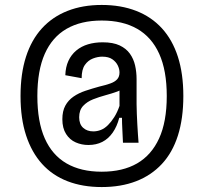

<svg xmlns="http://www.w3.org/2000/svg" viewBox="-20 -663 824 776"><path d="M391 93Q314 93 253 69.5Q192 46 150 -0.5Q108 -47 85.5 -115.5Q63 -184 63 -275Q63 -365 85 -433.5Q107 -502 149.5 -548.5Q192 -595 253 -619Q314 -643 391 -643Q469 -643 530.5 -619Q592 -595 634.5 -548.5Q677 -502 699 -433.5Q721 -365 721 -275Q721 -184 699 -115Q677 -46 634 0Q591 46 530 69.5Q469 93 391 93ZM391 31Q476 31 534 -2.5Q592 -36 623 -103.5Q654 -171 654 -275Q654 -378 623.5 -445.5Q593 -513 534.5 -546.5Q476 -580 391 -580Q307 -580 249 -546.5Q191 -513 161 -445.5Q131 -378 131 -275Q131 -171 161 -103.5Q191 -36 249 -2.5Q307 31 391 31ZM357 -132Q373 -132 388 -138Q403 -144 416.5 -157.5Q430 -171 442 -190Q454 -209 463 -235V-314L486 -316Q476 -301 454 -293Q432 -285 406 -278Q380 -271 356 -261.5Q332 -252 316 -235Q300 -218 300 -189Q300 -161 316 -146.5Q332 -132 357 -132ZM337 -77Q310 -77 286 -87.5Q262 -98 247 -121.5Q232 -145 232 -181Q232 -214 244 -236Q256 -258 277 -272.5Q298 -287 325 -296Q352 -305 381 -313Q407 -319 425.5 -325.5Q444 -332 453.5 -342.5Q463 -353 463 -370Q463 -384 456 -398.5Q449 -413 434 -423.5Q419 -434 393 -434Q375 -434 355.5 -426.5Q336 -419 323 -400.5Q310 -382 310 -347L244 -359Q245 -392 256.5 -417Q268 -442 288.5 -459Q309 -476 336 -484Q363 -492 395 -492Q437 -492 463.5 -479.5Q490 -467 505 -446Q520 -425 526 -398.5Q532 -372 532 -343V-242Q532 -224 533 -203Q534 -182 535 -160.5Q536 -139 537.5 -120Q539 -101 540 -86H477Q476 -111 474.5 -138.5Q473 -166 473 -187H462Q453 -152 435.5 -127Q418 -102 393.5 -89.5Q369 -77 337 -77Z"/></svg>

Font: Bricolage Grotesque SemiCondensed Light
Style: Regular
Weight: 300
Width: 4
Designer: Mathieu Triay
Foundry: Atelier Triay
Version: Version 1.000;gftools[0.9.30]